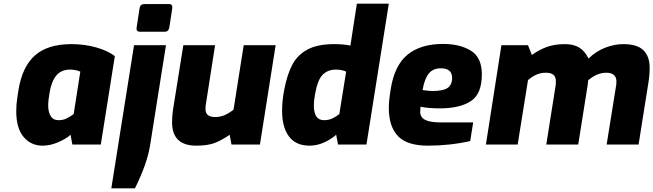

<svg xmlns="http://www.w3.org/2000/svg" viewBox="-20 -783 3539 1040"><path d="M68 -181Q68 -216 73.5 -253Q79 -290 80 -295Q100 -421 169 -482.5Q238 -544 367 -544Q438 -544 501.5 -526Q565 -508 602 -479L526 0H372L362 -53Q338 -31 295 -12.5Q252 6 210 6Q148 6 108 -41Q68 -88 68 -181ZM379 -165 415 -395Q389 -406 359 -406Q312 -406 285.5 -374.5Q259 -343 249 -284Q241 -238 241 -212Q241 -177 254.5 -154.5Q268 -132 297 -132Q322 -132 341 -141.5Q360 -151 379 -165Z M720 -633 736 -738Q739 -761 762 -761H896Q906 -761 910.5 -754.5Q915 -748 913 -738L897 -633Q892 -611 873 -611H738Q728 -611 723 -617Q718 -623 720 -633ZM706 -538H879L793 4Q777 104 711 237H583Z M912 -121Q912 -156 917 -188L973 -538H1145L1094 -211Q1093 -205 1093 -193Q1093 -149 1145 -149Q1173 -149 1197 -159.5Q1221 -170 1245 -189L1300 -538H1473L1388 0H1234L1224 -53Q1178 -21 1140 -7.5Q1102 6 1043 6Q912 6 912 -121Z M1508 -183Q1508 -239 1520 -299Q1536 -382 1564.5 -434.5Q1593 -487 1647 -515.5Q1701 -544 1790 -544Q1843 -544 1878 -536L1913 -763H2086L1965 0H1811L1801 -53Q1771 -27 1733.5 -10.5Q1696 6 1657 6Q1583 6 1545.5 -43.5Q1508 -93 1508 -183ZM1818 -165 1855 -395Q1833 -406 1799 -406Q1756 -406 1728 -378.5Q1700 -351 1686 -270Q1680 -239 1680 -211Q1680 -132 1735 -132Q1760 -132 1779.5 -141Q1799 -150 1818 -165Z M2086 -199Q2086 -236 2096 -298Q2116 -428 2187 -486.5Q2258 -545 2380 -545Q2471 -545 2530.5 -508.5Q2590 -472 2590 -380Q2590 -274 2530 -235Q2470 -196 2363 -196Q2299 -196 2258 -205Q2256 -187 2256 -177Q2256 -148 2282.5 -134Q2309 -120 2367 -120H2543L2527 -19Q2417 6 2298 6Q2185 6 2135.5 -46Q2086 -98 2086 -199ZM2429 -361Q2429 -413 2368 -413Q2325 -413 2302 -384Q2279 -355 2269 -295Q2309 -290 2321 -290Q2381 -290 2405 -307Q2429 -324 2429 -361Z M2696 -538H2840L2861 -485Q2899 -513 2941.5 -528.5Q2984 -544 3040 -544Q3086 -544 3116.5 -526Q3147 -508 3168 -466Q3209 -506 3259 -525Q3309 -544 3356 -544Q3432 -544 3465.5 -510.5Q3499 -477 3499 -416Q3499 -373 3491 -328L3439 0H3266L3318 -324Q3319 -329 3319 -341Q3319 -389 3264 -389Q3213 -389 3166 -348L3163 -321L3112 0H2939L2990 -322Q2991 -330 2991 -342Q2991 -367 2977.5 -378Q2964 -389 2937 -389Q2908 -389 2885 -378.5Q2862 -368 2840 -349L2784 0H2612Z"/></svg>

Font: Exo ExtraBold
Style: Italic
Weight: 800
Italic angle: -9°
Designer: Natanael Gama
Foundry: Natanael Gama
Version: Version 1.500; ttfautohint (v1.6)